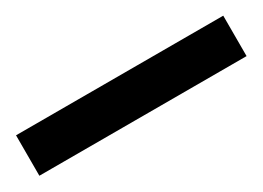

<svg xmlns="http://www.w3.org/2000/svg" viewBox="-20 -8 450 329"><g transform="rotate(-30 205.0 156.0)"><path d="M0 116H410V196H0Z"/></g></svg>

Font: PT Serif
Style: Bold
Weight: 700
Designer: A.Korolkova, O.Umpeleva, V.Yefimov
Foundry: ParaType Ltd
Version: Version 1.000W OFL; ttfautohint (v1.6)